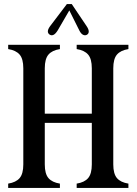

<svg xmlns="http://www.w3.org/2000/svg" viewBox="-20 -919 668 939"><path d="M355 0V-21Q393 -27 411 -48Q429 -69 429 -115V-585Q429 -631 411 -652Q393 -673 355 -679V-700H443H520H608V-679Q570 -673 552 -652Q534 -631 534 -585V-115Q534 -69 552 -48Q570 -27 608 -21V0H520H443ZM20 0V-21Q58 -27 76 -48Q94 -69 94 -115V-585Q94 -631 76 -652Q58 -673 20 -679V-700H108H185H273V-679Q235 -673 217 -652Q199 -631 199 -585V-115Q199 -69 217 -48Q235 -27 273 -21V0H185H108ZM169 -363H468V-318H169ZM225 -791 307 -899H331L403 -792Q414 -776 414 -765Q414 -754 405 -749Q396 -744 386 -749Q376 -754 368 -770L319 -868L262 -770Q252 -754 242.5 -749Q233 -744 224 -749Q214 -755 214 -765.5Q214 -776 225 -791Z"/></svg>

Font: RL Madena Variable
Style: Regular
Weight: 400
Designer: I Kadek Wantara Putra
Foundry: Roughlines ID
Version: Version 1.000;Glyphs 3.1.2 (3151)